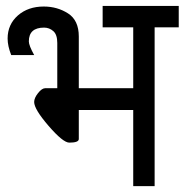

<svg xmlns="http://www.w3.org/2000/svg" viewBox="-20 -633 628 653"><path d="M128.9 -610.8Q174.8 -610.8 211.4 -587.4Q248 -564 248 -508.8V-333H433.1V-540H329.1V-612.8H587.9V-540H505.9V0H433.1V-258.8H248V-160.2Q248 -147.9 215.8 -147.9Q194.3 -147.9 145 -205.1Q96.2 -261.7 96.2 -286.1Q96.2 -299.8 109.4 -316.4Q122.6 -333 133.8 -333H174.8V-486.8Q174.8 -515.1 161.6 -526.9Q147.9 -539.1 129.9 -539.1Q78.1 -539.1 78.1 -492.2Q78.1 -478.5 96.2 -445.8H18.1Q5.9 -476.6 5.9 -502Q5.9 -549.8 41 -580.6Q75.7 -610.8 128.9 -610.8Z"/></svg>

Font: Miedinger*
Style: Book
Weight: 400
Version: Version 001.000